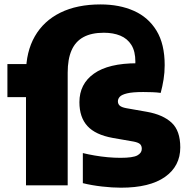

<svg xmlns="http://www.w3.org/2000/svg" viewBox="-20 -838 856 868"><path d="M527 10.5Q487.5 10.5 441.2 5.2Q395 0 354.5 -10V-146Q379 -140 408 -135Q437 -130 467.2 -127.2Q497.5 -124.5 524.5 -124.5Q581 -124.5 601 -135.5Q621 -146.5 621 -165Q621 -179.5 612.8 -186.8Q604.5 -194 584 -198L489.5 -214.5Q411.5 -228.5 375.2 -268.2Q339 -308 339 -376Q339 -458.5 404.8 -505.2Q470.5 -552 600 -552Q610 -552 625.8 -551.8Q641.5 -551.5 657.5 -550.8Q673.5 -550 684 -549L578.5 -463.5Q585 -486.5 588.5 -510.2Q592 -534 592 -559Q592 -606 574 -634.8Q556 -663.5 524 -676.8Q492 -690 449.5 -690Q393.5 -690 357.2 -670.2Q321 -650.5 303.5 -610.5Q286 -570.5 286 -509.5V0H97.5V-507Q97.5 -604 137.5 -673.8Q177.5 -743.5 253 -780.8Q328.5 -818 434.5 -818Q520 -818 585.2 -789Q650.5 -760 687.5 -699.5Q724.5 -639 724.5 -543.5Q724.5 -510 719.5 -479Q714.5 -448 706.5 -418Q689 -420.5 669.2 -421.2Q649.5 -422 627.5 -422Q579.5 -422 554.8 -416Q530 -410 521.5 -400.5Q513 -391 513 -380Q513 -368 521.2 -360.5Q529.5 -353 550.5 -349L644.5 -332.5Q717 -319.5 756 -283.2Q795 -247 795 -171.5Q795 -87 726 -38.2Q657 10.5 527 10.5ZM13.5 -399V-548.5H166.5V-399Z"/></svg>

Font: Encode Sans Condensed Thin ExtraBold
Style: Regular
Weight: 800
Version: Version 3.002